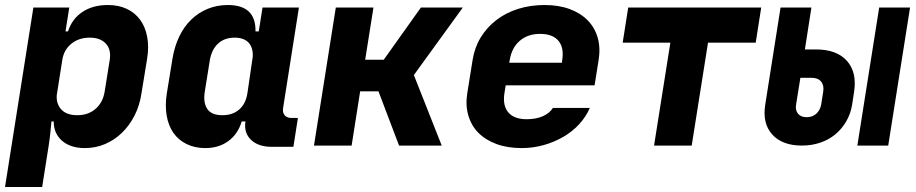

<svg xmlns="http://www.w3.org/2000/svg" viewBox="-31 -580 3651 765"><path d="M-11 165 102 -550H245L230 -455H240Q256 -505 297.5 -532.5Q339 -560 399 -560Q442 -560 474.5 -544.5Q507 -529 527.5 -501Q548 -473 555.5 -433Q563 -393 555 -345L533 -210Q526 -161 505.5 -120.5Q485 -80 455 -51Q425 -22 387.5 -6Q350 10 307 10Q250 10 216.5 -19Q183 -48 183 -96H174Q173 -88 170.5 -60Q168 -32 163 0L137 165ZM195 -200Q193 -165 214 -143Q235 -121 277 -121Q321 -121 350 -146.5Q379 -172 386 -215L406 -340Q413 -382 391 -406Q369 -430 326 -430Q283 -430 253 -405.5Q223 -381 217 -340Z M634 -210 656 -345Q664 -394 683 -434Q702 -474 731 -502Q760 -530 797 -545Q834 -560 877 -560Q989 -560 987 -455H1000L1015 -550H1160L1097 -150Q1094 -132 1103 -121Q1112 -110 1130 -110H1156L1138 5H1052Q998 5 969 -23Q940 -51 947 -96H932Q917 -46 879 -18Q841 10 787 10Q745 10 712.5 -6Q680 -22 660 -50.5Q640 -79 633 -120Q626 -161 634 -210ZM855 -121Q897 -121 923 -144.5Q949 -168 955 -210L976 -354Q978 -390 959.5 -410Q941 -430 904 -430Q863 -430 837.5 -406Q812 -382 805 -340L785 -215Q778 -172 794.5 -146.5Q811 -121 855 -121Z M1307 -550H1457L1424 -342H1498L1646 -550H1813L1618 -281L1729 0H1559L1477 -216H1404L1370 0H1220Z M2048 10Q1991 10 1947.5 -6Q1904 -22 1875.5 -50.5Q1847 -79 1835 -120Q1823 -161 1831 -210L1852 -341Q1860 -391 1884.5 -431Q1909 -471 1946.5 -500Q1984 -529 2033 -544.5Q2082 -560 2139 -560Q2195 -560 2238.5 -544Q2282 -528 2310.5 -499Q2339 -470 2350.5 -429.5Q2362 -389 2354 -340L2338 -240H1984L1979 -210Q1971 -160 1994 -132.5Q2017 -105 2067 -105Q2105 -105 2132 -117Q2159 -129 2172 -150H2319Q2304 -115 2277 -85.5Q2250 -56 2214 -35Q2178 -14 2135.5 -2Q2093 10 2048 10ZM1998 -330H2208L2209 -340Q2217 -390 2194 -417.5Q2171 -445 2121 -445Q2072 -445 2040 -417.5Q2008 -390 2000 -341Z M2450 -410 2472 -550H3002L2980 -410H2790L2725 0H2575L2640 -410Z M3018 -163 3079 -550H3202L3176 -383H3220Q3303 -383 3343.5 -337.5Q3384 -292 3372 -214L3364 -162Q3358 -126 3340.5 -96Q3323 -66 3297 -44.5Q3271 -23 3237 -11.5Q3203 0 3164 0Q3086 0 3046 -44Q3006 -88 3018 -163ZM3385 0 3472 -550H3595L3508 0ZM3183 -113Q3206 -113 3221.5 -127Q3237 -141 3241 -164L3249 -215Q3253 -240 3240.5 -255Q3228 -270 3203 -270H3158L3141 -164Q3137 -141 3148.5 -127Q3160 -113 3183 -113Z"/></svg>

Font: JetBrains Mono ExtraBold
Style: Italic
Weight: 800
Designer: Philipp Nurullin, Konstantin Bulenkov
Foundry: JetBrains
Version: Version 1.000; ttfautohint (v1.8.3)